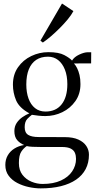

<svg xmlns="http://www.w3.org/2000/svg" viewBox="-20 -808 530 1062"><path d="M205 234Q174 234 139.8 226.8Q105.5 219.5 76 204.2Q46.5 189 28 164.2Q9.5 139.5 9.5 104.5Q9.5 74.5 22.8 51.5Q36 28.5 59.5 13.8Q83 -1 113.5 -6Q90.5 -15 75 -33Q59.5 -51 59.5 -83Q59.5 -108.5 72.2 -127.8Q85 -147 104.2 -160.2Q123.5 -173.5 142.5 -181Q86.5 -211.5 69 -253Q51.5 -294.5 51.5 -340Q51.5 -396 79.8 -436.2Q108 -476.5 153 -498Q198 -519.5 247.5 -519.5Q305.5 -519.5 335.8 -503.2Q366 -487 378.5 -473Q390.5 -493 418.2 -506Q446 -519 465.5 -519H484.5L484 -457.5L389 -457Q398.5 -447 406.5 -431Q414.5 -415 419.8 -393.2Q425 -371.5 425 -343Q425 -288.5 397 -248.8Q369 -209 324.8 -187.5Q280.5 -166 230.5 -166Q212 -166 192.2 -168.2Q172.5 -170.5 156.5 -173Q146.5 -166 131.5 -150.8Q116.5 -135.5 116.5 -104.5Q116.5 -74 135.8 -62Q155 -50 194 -50L338.5 -49.5Q384 -49.5 413.5 -36Q443 -22.5 457.5 -0.5Q472 21.5 472 47.5Q472 92.5 453.8 127.2Q435.5 162 400.8 185.8Q366 209.5 316.8 221.8Q267.5 234 205 234ZM215.5 209.5Q275.5 209.5 316.8 190.5Q358 171.5 379.2 139.8Q400.5 108 400.5 71Q400.5 52.5 394.5 37.8Q388.5 23 371.5 14Q354.5 5 321.5 5H206.5Q179 5 159.2 4Q139.5 3 128 0Q111 11 97.8 30.8Q84.5 50.5 84.5 94Q84.5 133.5 104.2 159Q124 184.5 154.2 197Q184.5 209.5 215.5 209.5ZM231.5 -191Q289.5 -191 321 -231Q352.5 -271 352.5 -342.5Q352.5 -388.5 339 -422.8Q325.5 -457 301.5 -475.8Q277.5 -494.5 245.5 -494.5Q207 -494.5 180.2 -476.8Q153.5 -459 139.5 -424.8Q125.5 -390.5 125.5 -341Q125.5 -296.5 137.8 -262.8Q150 -229 173.8 -210Q197.5 -191 231.5 -191ZM216.5 -573 203.5 -583 323 -788.5 386 -746.5Q375 -725.5 354.8 -701Q334.5 -676.5 310.2 -652.2Q286 -628 261.8 -607.2Q237.5 -586.5 217.5 -573Z"/></svg>

Font: Merriweather 144pt Light
Style: Regular
Weight: 300
Version: Version 2.100